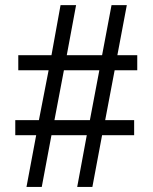

<svg xmlns="http://www.w3.org/2000/svg" viewBox="-20 -734 599 754"><path d="M370.1 -458H231L193.8 -262.2H333ZM430.2 -458 393.1 -262.2H506.8V-203.1H380.9L342.8 0H283.2L320.8 -203.1H182.1L144 0H84L122.1 -203.1H40V-262.2H132.8L170.9 -458H51.8V-517.1H182.1L217.8 -713.9H278.8L242.2 -517.1H380.9L418 -713.9H478L440.9 -517.1H519V-458Z"/></svg>

Font: Sitara
Style: Regular
Weight: 400
Designer: Neelakash Kshetrimayum
Foundry: Neelakash Kshetrimayum
Version: Version 1.000;PS Version 1.000;PS 1.0;hotconv 1.;hotconv 1.0